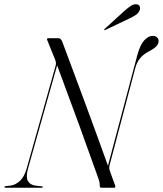

<svg xmlns="http://www.w3.org/2000/svg" viewBox="-48 -879 762 899"><path d="M83 -89Q72.5 -51 82.2 -32.2Q92 -13.5 117 -10L148 -6.5Q152.5 -6 152.5 -3Q152.5 0 148.5 0H-18.5Q-27.5 0 -27.5 -3Q-27.5 -7 -21.5 -7.5L1.5 -10Q25.5 -13.5 45.8 -32.5Q66 -51.5 77 -90.5L211.5 -568Q215 -578.5 213.8 -586.5Q212.5 -594.5 209 -602.5L172.5 -693Q171 -700 177.5 -700H225.5Q238 -700 244 -682.5Q281 -583.5 310.5 -504.2Q340 -425 364.8 -357.8Q389.5 -290.5 412 -228.8Q434.5 -167 457.5 -103L594 -617.5Q607.5 -668 626.8 -689.5Q646 -711 667.5 -711Q679.5 -711 687.2 -704Q695 -697 694.5 -686.5Q694.5 -673 683.5 -661.8Q672.5 -650.5 647.5 -637.5Q598.5 -612.5 585 -559L465 -105Q463.5 -98.5 463.5 -92.2Q463.5 -86 468.5 -72.5L491.5 -9.5Q493.5 0 486.5 0H426Q418.5 0 419 -12Q419 -20 418 -25.2Q417 -30.5 413.5 -41Q375 -150 325.5 -285.8Q276 -421.5 219.5 -573ZM534 -827.5Q551.5 -843 565.2 -851.8Q579 -860.5 590.5 -859Q602.5 -858 606 -849.5Q609.5 -841 606.5 -832.5Q601.5 -818 587.5 -808.8Q573.5 -799.5 556 -791.5L445.5 -739Q441 -736.5 440 -738.5Q439 -741 442.5 -744Z"/></svg>

Font: Fraunces 144pt S000 Light
Style: Italic
Weight: 300
Italic angle: -16°
Version: Version 1.000; ttfautohint (v1.8.3)